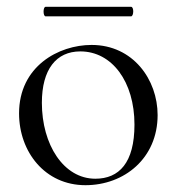

<svg xmlns="http://www.w3.org/2000/svg" viewBox="-20 -531 519 564"><path d="M231 13C345 13 443 -66 443 -193C443 -297 371 -399 249 -399C152 -399 36 -336 36 -198C36 -85 112 13 231 13ZM260 -6C167 -6 103 -106 103 -229C103 -327 145 -380 216 -380C309 -380 375 -291 375 -165C375 -53 330 -6 260 -6ZM114 -483H365C373 -483 374 -511 365 -511H114C106 -511 106 -483 114 -483Z"/></svg>

Font: Cormorant Garamond
Style: Regular
Weight: 400
Designer: Christian Thalmann (Catharsis Fonts)
Foundry: Catharsis Fonts
Version: Version 4.002;Glyphs 3.4 (3410)